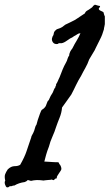

<svg xmlns="http://www.w3.org/2000/svg" viewBox="-30 -761 465 815"><path d="M158.2 -75.2Q168.5 -74.7 177 -74.2Q185.5 -73.7 191.9 -73.2Q198.7 -72.8 205.1 -72.5Q211.4 -72.3 217.8 -72.3Q219.7 -70.3 221.2 -66.4Q222.7 -63 225.6 -60.5Q233.4 -45.9 229 -38.6Q224.6 -31.2 217.8 -21.5Q214.8 -16.1 212.9 -13.7Q210.9 -11.2 210.9 -3.9Q204.6 -3.9 201.2 1Q197.3 6.3 190.4 1Q183.1 2.9 176.3 2.9Q171.9 2.9 165 3.9Q153.3 5.9 153.3 5.4Q153.3 4.9 151.4 4.9Q124 1 101.6 6.8Q90.3 3.4 88.6 3.2Q86.9 2.9 85.9 5.1Q85 7.3 75.2 11.7Q49.8 15.1 31.2 26.4Q26.4 25.9 18.6 29.3Q11.7 28.3 8.3 31.7Q4.9 35.2 -1 34.2Q-5.9 31.2 -8.8 21.5Q-11.7 11.7 -7.8 5.9Q-11.7 -11.7 -8.3 -21Q-4.9 -30.3 2.9 -42Q17.1 -55.7 32.2 -55.7Q46.9 -55.7 55.7 -61.5Q74.7 -94.7 83 -120.1Q87.4 -133.3 92.3 -147.7Q97.2 -162.1 102.5 -177.7Q103 -183.1 106.4 -188Q108.9 -191.9 111.3 -197.3Q115.7 -206.1 118.2 -216.8Q120.6 -227.1 125 -232.4Q126 -238.3 130.4 -252Q134.8 -265.6 139.6 -278.3Q144.5 -291 146.5 -293.9Q149.9 -296.4 152.3 -298.1Q154.8 -299.8 156.2 -300.8Q159.2 -303.2 160.6 -305.7Q162.1 -308.6 164.1 -310.5Q168.5 -320.3 170.4 -326.7Q171.9 -332.5 176.8 -335.9Q185.1 -356 193.4 -367.2Q194.8 -370.6 196.3 -373.8Q197.8 -377 198.7 -379.9Q199.7 -382.8 201.4 -385.5Q203.1 -388.2 205.1 -390.6Q205.1 -395.5 207 -397Q209 -397.9 208 -403.3Q212.4 -409.2 215.8 -417.5Q217.3 -421.4 219 -425Q220.7 -428.7 222.7 -432.6Q230.5 -453.1 236.3 -467.3Q242.2 -481.4 250 -495.1Q254.4 -502.4 256.8 -511.7Q259.3 -520 263.7 -525.4Q263.7 -530.3 265.1 -534.2Q266.6 -538.1 268.6 -543Q270 -544.9 272.9 -549.8Q275.4 -553.7 277.3 -555.7Q286.1 -573.7 295.9 -589.4Q305.2 -604.5 311.5 -620.1Q303.2 -619.6 297.4 -615.2Q294.9 -613.3 291.5 -611.3Q288.1 -609.4 284.2 -607.4Q277.3 -601.6 267.6 -597.7Q263.7 -595.2 260 -592.5Q256.3 -589.8 252.4 -587.4Q244.1 -581.5 237.3 -579.1Q232.4 -577.1 225.6 -577.6Q219.2 -578.6 214.8 -574.2Q200.2 -572.3 193.8 -582.5Q187.5 -592.8 192.4 -603.5Q192.9 -606.4 194.8 -608.9Q196.8 -611.3 197.3 -614.3L198.7 -621.1Q199.7 -625.5 201.2 -627Q203.6 -631.3 206.1 -632.3Q208.5 -633.8 210.9 -636.7Q227.5 -641.6 234.4 -646.5Q241.2 -651.4 247.1 -656.2Q257.8 -661.1 267.6 -666Q277.3 -670.9 287.1 -675.8Q293.5 -679.7 299.3 -683.6Q305.2 -687.5 310.1 -690.9Q318.8 -697.3 330.1 -704.1Q333 -711.9 339.8 -715.8Q348.1 -720.2 353.5 -724.6Q356.4 -726.6 360.4 -729.5Q364.3 -732.4 365.2 -736.3Q368.7 -736.8 370.6 -739.7Q372.6 -742.2 376 -740.2Q380.4 -738.8 383.3 -738Q386.2 -737.3 387.2 -736.8Q388.7 -736.3 391.6 -736.3Q397.9 -734.4 392.3 -729.2Q386.7 -724.1 391.6 -718.8Q393.6 -716.8 400.4 -713.9Q407.2 -710.9 409.2 -709Q410.6 -704.1 411.4 -700.9Q412.1 -697.8 412.6 -696.8Q414.1 -692.9 415 -691.4Q415.5 -686.5 415 -680.7Q414.6 -674.8 415 -668.9Q416 -658.7 413.1 -648.4Q411.1 -641.1 411.1 -636.7Q404.8 -613.3 394.5 -593.8Q384.8 -575.2 376 -556.6Q372.1 -546.9 367.2 -540Q361.8 -531.7 357.9 -524.4Q354 -517.1 348.6 -508.8Q341.8 -489.3 332.5 -473.1Q327.6 -464.8 323.2 -456.3Q318.8 -447.8 314.5 -439.5Q301.8 -418.9 292.5 -399.4Q287.6 -389.2 282.7 -379.2Q277.8 -369.1 272.5 -359.4Q266.6 -351.1 261.5 -344Q256.3 -336.9 252 -330.6Q247.6 -324.2 242.9 -317.9Q238.3 -311.5 233.4 -304.7Q231.4 -281.7 223.1 -261.7Q219.2 -252 215.3 -241.9Q211.4 -231.9 208 -221.7Q202.1 -202.1 192.4 -180.7Q183.1 -160.2 177.7 -138.7Q169.9 -119.1 165.5 -103Q161.1 -86.9 158.2 -75.2Z"/></svg>

Font: Taprom
Style: Regular
Weight: 400
Designer: Danh Hong
Version: Version 8.002; ttfautohint (v1.8.3)